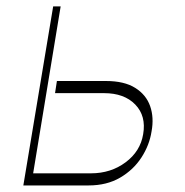

<svg xmlns="http://www.w3.org/2000/svg" viewBox="-20 -565 563 585"><path d="M153.4 -318.2H302.6Q358.7 -318.2 392 -297.2Q425.4 -276.3 437.5 -241.5Q449.6 -206.7 441.8 -164.8Q435.4 -122.9 411 -85.2Q386.7 -47.6 346.1 -23.8Q305.4 0 250 0H51.1L142 -545.5H164.8L81 -36.9H257.1Q317.8 -36.9 362.7 -70.5Q407.7 -104 416.2 -156.2Q425.8 -211.6 392.2 -246.4Q358.7 -281.2 296.9 -281.2H147.7Z"/></svg>

Font: Inter Thin  BETA
Style: Italic
Weight: 100
Italic angle: -9.39999°
Designer: Rasmus Andersson
Foundry: rsms
Version: Version 3.011;git-f93a4a705